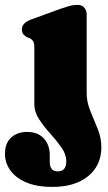

<svg xmlns="http://www.w3.org/2000/svg" viewBox="-63 -516 434 772"><path d="M285.5 -141Q285.5 -105.5 300.2 -69.8Q315 -34 329.8 2.2Q344.5 38.5 344.5 76Q344.5 148.5 291.8 192Q239 235.5 148 235.5Q84 235.5 41.5 217Q-1 198.5 -22 168.2Q-43 138 -43 103Q-43 59.5 -18.2 37Q6.5 14.5 47 14.5Q88.5 14.5 112.8 40.2Q137 66 137 107.5V135Q137 173 169.5 173Q203.5 173 203.5 132.5Q203.5 104.5 184 76.8Q164.5 49 139 21Q113.5 -7 94.2 -36.5Q75 -66 75 -98V-324.5Q75 -343.5 70 -350.8Q65 -358 56.5 -362.5L47.5 -365.5Q37 -371 31 -378.2Q25 -385.5 25 -398Q25 -423 60.5 -437L180 -480.5Q203 -488.5 217.5 -492.5Q232 -496.5 249 -496.5Q265.5 -496.5 275.5 -485.5Q285.5 -474.5 285.5 -458Z"/></svg>

Font: Fraunces 9pt Soft Black
Style: Regular
Weight: 900
Version: Version 1.000;[b76b70a41]